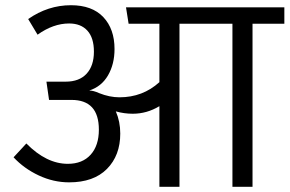

<svg xmlns="http://www.w3.org/2000/svg" viewBox="-20 -716 1110 736"><path d="M1070 -688V-625H948V0H871V-625H668V0H591V-309Q543 -280 489 -280Q456 -280 424 -289Q441 -250 441 -204Q441 -120 390 -68.5Q339 -17 245 -17Q185 -17 128.5 -43.5Q72 -70 32 -113L81 -166Q158 -88 240 -88Q296 -88 327.5 -123Q359 -158 359 -219Q359 -333 254 -333H168L158 -403H232Q284 -403 312 -433.5Q340 -464 340 -518Q340 -571 315 -598.5Q290 -626 245 -626Q184 -626 124 -583L88 -643Q164 -696 252 -696Q333 -696 376 -650.5Q419 -605 419 -528Q419 -470 394 -427Q369 -384 322 -369Q338 -369 360 -359Q400 -343 438 -343Q527 -343 591 -401V-625H473L463 -688Z"/></svg>

Font: FiraGO Book
Style: Regular
Weight: 350
Designer: bBox Type
Foundry: bBox Type GmbH
Version: Version 1.001;PS 001.001;hotconv 1.0.88;makeotf.lib2.5.64775